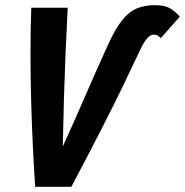

<svg xmlns="http://www.w3.org/2000/svg" viewBox="-20 -723 716 743"><path d="M116 0Q111 -75 107 -160.5Q103 -246 100.5 -336Q98 -426 98 -517Q98 -608 101 -693H242Q237 -598 233.5 -514Q230 -430 227.5 -344Q225 -258 223 -156Q262 -242 291 -308.5Q320 -375 345.5 -433Q371 -491 398 -550Q426 -611 452 -644Q478 -677 508.5 -690Q539 -703 580 -703Q599 -703 613.5 -700Q628 -697 642.5 -688Q657 -679 676 -659L602 -575Q595 -583 589 -586Q583 -589 576 -589Q561 -589 548 -573Q535 -557 524 -533Q513 -509 501 -485Q479 -439 460.5 -400Q442 -361 422.5 -322Q403 -283 380 -238Q357 -193 327 -135Q297 -77 256 0Z"/></svg>

Font: Ubuntu Sans Mono
Style: Bold Italic
Weight: 700
Italic angle: -13.5°
Monospace: yes
Designer: Dalton Maag Ltd
Foundry: Dalton Maag Ltd
Version: Version 1.006